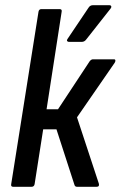

<svg xmlns="http://www.w3.org/2000/svg" viewBox="-20 -718 464 738"><path d="M418 -490Q423 -490 423.5 -486Q424 -482 421 -477L276 -267L360 -12Q363 0 351 0H276Q268 0 266 -8L197 -221H146L113 -10Q111 0 101 0H31Q21 0 23 -10L128 -673Q130 -683 139 -683H209Q219 -683 217 -673L159 -298H203L325 -483Q331 -490 337 -490ZM245 -557Q240 -557 238 -560.5Q236 -564 240 -569L320 -688Q326 -698 337 -698H400Q406 -698 407.5 -694Q409 -690 405 -685L312 -567Q305 -557 294 -557Z"/></svg>

Font: Sofia Sans Condensed SemiBold
Style: Italic
Weight: 600
Italic angle: -9°
Version: Version 4.100